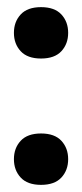

<svg xmlns="http://www.w3.org/2000/svg" viewBox="-20 -508 231 538"><path d="M38 -113.5Q57 -134 95 -134Q133 -134 152 -113.5Q171 -93 171 -62Q171 -31 152 -10.5Q133 10 95 10Q57 10 38 -10.5Q19 -31 19 -62Q19 -93 38 -113.5ZM38 -467.5Q57 -488 95 -488Q133 -488 152 -467.5Q171 -447 171 -416Q171 -385 152 -364.5Q133 -344 95 -344Q57 -344 38 -364.5Q19 -385 19 -416Q19 -447 38 -467.5Z"/></svg>

Font: Wendy One
Style: Regular
Weight: 400
Designer: Alejandro Inler
Foundry: Alejandro Inler
Version: 1.001